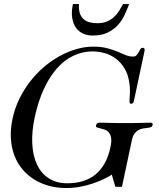

<svg xmlns="http://www.w3.org/2000/svg" viewBox="-20 -928 799 964"><path d="M652.3 -420.9Q650.4 -412.6 647 -409.9Q643.6 -407.2 638.2 -407.2Q631.3 -407.2 630.6 -414.1Q629.9 -420.9 630.9 -434.6Q631.8 -448.2 632.6 -468.3Q633.3 -488.3 628.9 -515.1Q622.6 -556.2 604.7 -585.4Q586.9 -614.7 561.8 -633.5Q536.6 -652.3 506.3 -661.1Q476.1 -669.9 444.8 -669.9Q393.6 -669.9 347.9 -647.9Q302.2 -626 264.9 -583.5Q227.5 -541 199.5 -479.5Q171.4 -418 154.3 -338.9Q138.7 -265.6 142.1 -204.8Q145.5 -144 166.5 -100.3Q187.5 -56.6 225.6 -32.2Q263.7 -7.8 317.4 -7.8Q496.1 -7.8 534.7 -189.9Q541 -219.2 537.6 -236.6Q534.2 -253.9 525.6 -263.7Q517.1 -273.4 505.4 -277.3Q493.7 -281.2 483.6 -283.4Q473.6 -285.6 467 -288.3Q460.4 -291 461.9 -297.9Q463.4 -304.2 467.3 -308.1Q471.2 -312 478.5 -312Q490.2 -312 501.5 -311.8Q512.7 -311.5 527.1 -311Q541.5 -310.5 560.8 -310.3Q580.1 -310.1 608.4 -310.1Q637.7 -310.1 658 -310.3Q678.2 -310.5 692.6 -311Q707 -311.5 717 -311.8Q727.1 -312 735.8 -312Q749 -312 746.1 -299.8Q744.6 -292 737.5 -289.6Q730.5 -287.1 720.5 -285.9Q710.4 -284.7 698.7 -283Q687 -281.2 676 -275.4Q665 -269.5 655.8 -257.6Q646.5 -245.6 642.1 -224.1L592.3 9.8H559.1L541.5 -50.8Q523.9 -40 499.5 -28.3Q475.1 -16.6 445.6 -6.6Q416 3.4 382.1 9.8Q348.1 16.1 312 16.1Q267.1 16.1 226.3 5.1Q185.5 -5.9 152.1 -26.6Q118.7 -47.4 93 -77.6Q67.4 -107.9 52.5 -146.7Q37.6 -185.5 34.7 -232.2Q31.7 -278.8 43 -332Q54.2 -384.3 76.9 -431.2Q99.6 -478 130.9 -518.3Q162.1 -558.6 200 -591.1Q237.8 -623.5 279.1 -646.2Q320.3 -668.9 363.3 -681.4Q406.2 -693.8 447.3 -693.8Q488.8 -693.8 518.1 -686Q547.4 -678.2 569.6 -668.9Q591.8 -659.7 609.9 -651.9Q627.9 -644 647.5 -644Q659.7 -644 665.8 -650.9Q671.9 -657.7 676.3 -666Q680.7 -674.3 684.8 -681.2Q689 -688 696.8 -688Q702.1 -688 704.8 -684.1Q707.5 -680.2 705.6 -671.9ZM376.5 -907.7Q374.5 -879.4 381.1 -860.8Q387.7 -842.3 400.4 -831.3Q413.1 -820.3 430.9 -815.9Q448.7 -811.5 468.8 -811.5Q497.1 -811.5 517.1 -820.1Q537.1 -828.6 552 -842.3Q566.9 -856 577.9 -873.3Q588.9 -890.6 598.1 -907.7H628.4Q618.2 -879.9 605 -851.8Q591.8 -823.7 570.8 -801Q549.8 -778.3 519.3 -763.9Q488.8 -749.5 443.8 -749.5Q420.4 -749.5 398.9 -758.5Q377.4 -767.6 362.8 -786.9Q348.1 -806.2 342.8 -836.2Q337.4 -866.2 346.2 -907.7Z"/></svg>

Font: XB Zar
Style: Italic
Weight: 400
Italic angle: -12°
Designer: Behnam
Foundry: Irmug
Version: Version 8.005 2009